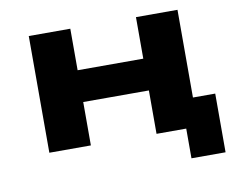

<svg xmlns="http://www.w3.org/2000/svg" viewBox="-72 -595 990 815"><g transform="rotate(-10 423.5 -187.5)"><path d="M690 128V0H562V-187H279V0H100V-503H279V-324H562V-503H741V-125H837V128Z"/></g></svg>

Font: Nunito Sans 7pt Expanded ExtraBold
Style: Regular
Weight: 800
Width: 7
Designer: Vernon Adams
Foundry: Vernon Adams
Version: Version 3.101;gftools[0.9.27]